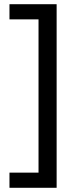

<svg xmlns="http://www.w3.org/2000/svg" viewBox="-20 -734 369 912"><path d="M25 86H163V-642H25V-714H249V158H25Z"/></svg>

Font: uguzrati15
Style: Book
Weight: 400
Designer: Jelle Bosma - Monotype Design Team, Universal Thirst
Foundry: Monotype Imaging Inc.
Version: Version 2.106